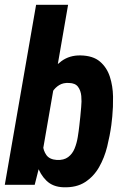

<svg xmlns="http://www.w3.org/2000/svg" viewBox="-22 -770 522 800"><path d="M128.4 -750H261.7L151.9 -116.2L122.6 0H-2ZM445.8 -284.2 441.9 -249Q436 -205.6 424.6 -159.2Q413.1 -112.8 390.9 -73.7Q368.7 -34.7 332.5 -11.2Q296.4 12.2 242.2 10.3Q198.2 8.8 171.6 -17.1Q145 -43 132.6 -81.8Q120.1 -120.6 116.7 -162.6Q113.3 -204.6 115.7 -238.8L122.1 -289.6Q128.4 -326.7 142.1 -370.1Q155.8 -413.6 178.2 -452.4Q200.7 -491.2 234.4 -515.6Q268.1 -540 313.5 -539.1Q365.7 -538.1 394.5 -513.4Q423.3 -488.8 435.8 -450.2Q448.2 -411.6 449 -367.7Q449.7 -323.7 445.8 -284.2ZM308.6 -247.1 312.5 -282.7Q313.5 -299.3 316.2 -323.2Q318.8 -347.2 316.7 -370.1Q314.5 -393.1 303 -408.4Q291.5 -423.8 265.6 -424.3Q241.7 -425.8 224.9 -415.5Q208 -405.3 196.8 -387.9Q185.5 -370.6 179 -350.3Q172.4 -330.1 169.4 -311L156.7 -217.8Q154.8 -193.8 156.5 -168Q158.2 -142.1 171.4 -123.8Q184.6 -105.5 214.8 -103.5Q244.1 -102.1 262 -115.5Q279.8 -128.9 288.8 -151.1Q297.9 -173.3 302 -199Q306.2 -224.6 308.6 -247.1Z"/></svg>

Font: Roboto Condensed
Style: Bold Italic
Weight: 700
Italic angle: -12°
Designer: Christian Robertson
Foundry: Google
Version: Version 3.0